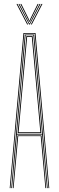

<svg xmlns="http://www.w3.org/2000/svg" viewBox="-20 -970 304 990"><path d="M30 0 101 -800H163L234 0H230L159 -796H105L34 0ZM46 0 70 -272H194L218 0H214L190 -268H74L50 0ZM38 0 108 -792H156L226 0H222L197 -276H67L42 0ZM67 -280H197L178.8 -486.2L152 -788H112L85.2 -486.2ZM71 -284 89.2 -486.2 116 -784H148L174.8 -486.2L193 -284ZM76 -288H188L170.5 -486.2L144 -780H120L93.5 -486.2ZM65 -949.8H70L125 -844H120ZM75 -949.8H80L127 -857.8L131 -849.5H133L137 -857.8L184 -949.8H189L134 -844H130ZM85 -949.8H90L127.5 -873.8L131 -864H133L136.5 -873.8L174 -949.8H179L139 -869.2L134 -858.2H130L125 -869.2ZM194 -949.8H199L144 -844H139Z"/></svg>

Font: Big Shoulders Inline Display SC Thin
Style: Regular
Weight: 100
Designer: Patric King
Foundry: XO Type Co
Version: Version 2.002